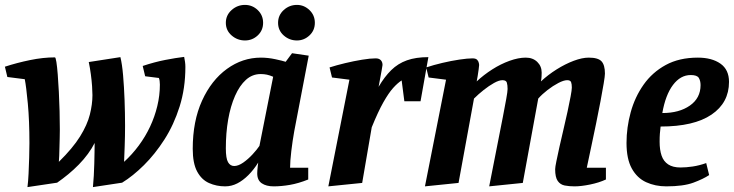

<svg xmlns="http://www.w3.org/2000/svg" viewBox="-31 -750 2993 783"><path d="M81 13Q84 -10 85.5 -42Q87 -74 88 -107.5Q89 -141 89 -166Q89 -258 82.5 -327.5Q76 -397 70 -427L-1 -436L-11 -478Q38 -494 91.5 -505Q145 -516 193 -516Q196 -516 199 -497Q202 -478 204.5 -446Q207 -414 209 -375Q211 -336 212 -296.5Q213 -257 213 -222Q213 -206 212.5 -187Q212 -168 211.5 -149.5Q211 -131 210.5 -115Q210 -99 209 -90Q266 -146 295.5 -193.5Q325 -241 335.5 -283Q346 -325 346 -362Q346 -376 344.5 -398.5Q343 -421 339.5 -447Q336 -473 331 -497L460 -517Q467 -489 471 -442.5Q475 -396 477 -342.5Q479 -289 479 -237Q479 -196 477.5 -155Q476 -114 475 -90Q508 -120 535 -156.5Q562 -193 581 -233.5Q600 -274 610.5 -317.5Q621 -361 621 -405Q621 -413 620 -420Q619 -427 617 -432L561 -439L551 -481Q599 -497 642.5 -505.5Q686 -514 720 -518Q722 -508 723.5 -498Q725 -488 725 -477Q725 -390 701.5 -315.5Q678 -241 639.5 -181Q601 -121 556 -76.5Q511 -32 467 -5L348 13Q350 -9 351.5 -33.5Q353 -58 353.5 -82.5Q354 -107 354.5 -128.5Q355 -150 355 -167Q344 -145 327.5 -122.5Q311 -100 290.5 -79Q270 -58 247.5 -39.5Q225 -21 202 -5Z M887 10Q852 10 821.5 -3.5Q791 -17 773 -50.5Q755 -84 755 -143Q755 -256 793 -339.5Q831 -423 894.5 -469Q958 -515 1033 -515Q1062 -515 1092 -508.5Q1122 -502 1134 -498L1160 -533L1228 -523L1169 -215Q1162 -176 1157 -134Q1152 -92 1152 -66H1226V-18Q1186 -2 1151 4Q1116 10 1085 10Q1055 10 1036.5 -2.5Q1018 -15 1018 -43Q1018 -47 1018.5 -54.5Q1019 -62 1020 -71Q1021 -80 1022 -87Q1004 -58 982 -36Q960 -14 936.5 -2Q913 10 887 10ZM924 -73Q941 -73 961 -87Q981 -101 999 -120.5Q1017 -140 1027 -155L1083 -437Q1069 -443 1057.5 -445.5Q1046 -448 1032 -448Q998 -448 972 -424.5Q946 -401 927.5 -359Q909 -317 899.5 -262.5Q890 -208 890 -145Q890 -104 899 -88.5Q908 -73 924 -73ZM1180 -585Q1149 -585 1126 -605.5Q1103 -626 1103 -657Q1103 -688 1126 -709Q1149 -730 1180 -730Q1209 -730 1231 -709Q1253 -688 1253 -657Q1253 -626 1231 -605.5Q1209 -585 1180 -585ZM968 -585Q937 -585 913.5 -605.5Q890 -626 890 -657Q890 -688 913.5 -709Q937 -730 968 -730Q998 -730 1020 -709Q1042 -688 1042 -657Q1042 -626 1020 -605.5Q998 -585 968 -585Z M1308 10 1394 -425 1323 -434 1313 -475Q1341 -484 1376.5 -492.5Q1412 -501 1445.5 -506.5Q1479 -512 1501 -512Q1515 -512 1522 -504.5Q1529 -497 1529 -485Q1529 -482 1525.5 -463.5Q1522 -445 1518.5 -425.5Q1515 -406 1513 -396Q1537 -437 1564.5 -464Q1592 -491 1628.5 -504Q1665 -517 1716 -517L1684 -337H1618L1607 -422Q1591 -412 1572.5 -391.5Q1554 -371 1532.5 -333Q1511 -295 1485 -231L1446 -4Z M1702 10 1788 -425 1717 -434 1707 -475Q1737 -485 1773 -493.5Q1809 -502 1842.5 -507Q1876 -512 1896 -512Q1910 -512 1915.5 -505.5Q1921 -499 1922 -492Q1923 -485 1923 -485Q1923 -480 1921 -467Q1919 -454 1917 -440Q1915 -426 1913 -418Q1942 -445 1976.5 -467Q2011 -489 2047 -502Q2083 -515 2113 -515Q2142 -515 2160 -497.5Q2178 -480 2178 -454Q2178 -447 2177.5 -437.5Q2177 -428 2175 -418Q2204 -445 2239 -467Q2274 -489 2308.5 -502Q2343 -515 2370 -515Q2408 -515 2422 -500Q2436 -485 2436 -450Q2436 -440 2431 -410Q2426 -380 2418 -337.5Q2410 -295 2400 -246.5Q2390 -198 2380 -151Q2370 -104 2362 -66H2440V-18Q2412 -5 2375.5 2.5Q2339 10 2312 10Q2290 10 2272 6.5Q2254 3 2243.5 -12Q2233 -27 2233 -60Q2233 -68 2238 -92.5Q2243 -117 2250.5 -151Q2258 -185 2267 -222.5Q2276 -260 2283.5 -295Q2291 -330 2296 -356.5Q2301 -383 2301 -393Q2301 -407 2298 -415Q2295 -423 2282 -423Q2268 -423 2246 -411.5Q2224 -400 2202 -383Q2180 -366 2164 -348L2101 -4L1964 10Q1972 -30 1981.5 -79Q1991 -128 2001 -178Q2011 -228 2019.5 -272Q2028 -316 2033.5 -346.5Q2039 -377 2039 -387Q2039 -403 2036 -413Q2033 -423 2018 -423Q2004 -423 1983.5 -411.5Q1963 -400 1941.5 -383Q1920 -366 1902 -348L1839 -4Z M2686 10Q2641 10 2604 -7Q2567 -24 2545.5 -63Q2524 -102 2524 -167Q2524 -230 2541 -292Q2558 -354 2593.5 -404.5Q2629 -455 2684 -485Q2739 -515 2815 -515Q2872 -515 2907 -490.5Q2942 -466 2942 -416Q2942 -331 2870.5 -282.5Q2799 -234 2663 -234Q2661 -217 2660 -204.5Q2659 -192 2659 -172Q2659 -139 2667 -115.5Q2675 -92 2694 -79.5Q2713 -67 2744 -67Q2767 -67 2794 -71Q2821 -75 2849 -85L2861 -36Q2837 -20 2796.5 -5Q2756 10 2686 10ZM2670 -289Q2739 -289 2782.5 -319.5Q2826 -350 2826 -403Q2826 -420 2819 -432Q2812 -444 2786 -444Q2744 -444 2713.5 -403.5Q2683 -363 2670 -289Z"/></svg>

Font: Manuale
Style: Bold Italic
Weight: 700
Italic angle: -11°
Version: Version 1.002